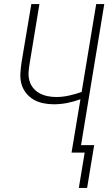

<svg xmlns="http://www.w3.org/2000/svg" viewBox="-20 -755 540 950"><path d="M370 175 399 0H334L378 -264Q346 -252 312.5 -245.5Q279 -239 246 -239Q219 -239 193 -244.5Q167 -250 145 -263Q123 -276 107.5 -296.5Q92 -317 85.5 -342Q79 -367 81 -394.5Q83 -422 87 -449L135 -735H175L127 -443Q123 -421 121.5 -399Q120 -377 125.5 -356.5Q131 -336 144 -320Q157 -304 175 -294Q193 -284 214.5 -279.5Q236 -275 258 -275Q289 -275 321 -282Q353 -289 384 -300L456 -735H496L381 -37H446L411 175Z"/></svg>

Font: Iosevka SS04 Extralight
Style: Italic
Weight: 200
Italic angle: -9°
Monospace: yes
Designer: Belleve Invis
Foundry: Belleve Invis
Version: Version 19.0.0; ttfautohint (v1.8.4)